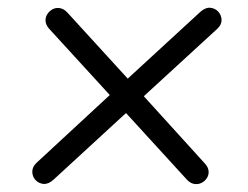

<svg xmlns="http://www.w3.org/2000/svg" viewBox="-20 -532 640 496"><path d="M305.5 -240 117.9 -67.5Q104.7 -55.7 92.2 -56.9Q79.7 -58.2 71.7 -67Q63.6 -75.7 63.4 -88.2Q63.2 -100.7 74.4 -111.4L263.6 -286.5L106.7 -458Q98.4 -467.7 97.7 -477.5Q96.9 -487.3 102.3 -495.6Q107.7 -503.9 116.3 -508.3Q124.8 -512.7 135.1 -510.9Q145.3 -509.2 154.6 -499L310 -328.9L497.6 -501.4Q510.9 -513.2 523.3 -511.9Q535.8 -510.7 543.8 -501.9Q551.9 -493.1 552.4 -480.7Q552.8 -468.2 541.1 -457.4L351.5 -283.4L509.8 -109Q518.1 -99.7 518.9 -89.7Q519.6 -79.7 514.2 -71.6Q508.8 -63.5 500.3 -59.4Q491.7 -55.2 481.5 -56.9Q471.2 -58.6 461.9 -68.9Z"/></svg>

Font: Nunito Variable Extra Light
Style: Italic
Weight: 200
Italic angle: -9°
Designer: Vernon Adams
Foundry: Vernon Adams
Version: Version 3.602